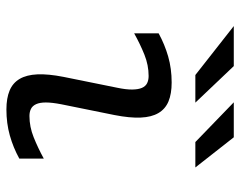

<svg xmlns="http://www.w3.org/2000/svg" viewBox="-94 -636 739 590"><g transform="rotate(90 275.0 -340.5)"><path d="M466.8 -30.8Q433.1 -12.2 395.8 -1.7Q358.4 8.8 315.9 8.8Q281.2 8.8 257.8 -1Q234.4 -10.7 221.9 -32Q209.5 -53.2 208 -86.4Q206.5 -119.6 215.8 -167L249 -331.1Q254.9 -358.9 254.6 -377.7Q254.4 -396.5 249.5 -407.7Q244.6 -418.9 235.1 -423.6Q225.6 -428.2 212.9 -428.2Q179.7 -428.2 147.5 -415.3Q115.2 -402.3 82 -383.8V-459Q115.7 -477.5 153.1 -488.3Q190.4 -499 232.9 -499Q267.6 -499 291 -489.3Q314.5 -479.5 326.9 -458.3Q339.4 -437 340.8 -403.8Q342.3 -370.6 333 -323.2L299.8 -159.2Q294.4 -130.9 294.4 -112.3Q294.4 -93.8 299.6 -82.5Q304.7 -71.3 314 -66.7Q323.2 -62 335.9 -62Q369.1 -62 401.4 -75Q433.6 -87.9 466.8 -106ZM494.1 -571.8H416L293.9 -689.9H401.4ZM294.9 -571.8H210L59.6 -689.9H182.6Z"/></g></svg>

Font: Code New Roman
Style: Italic
Weight: 400
Italic angle: -11°
Monospace: yes
Designer: Sam Radian
Foundry: Code New Roman
Version: Version 1.508 October 19, 2014